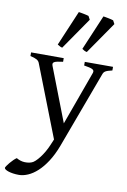

<svg xmlns="http://www.w3.org/2000/svg" viewBox="-117 -788 723 1092"><g transform="rotate(10 245.0 -241.5)"><path d="M492.7 -433.1Q478 -429.7 468.8 -426.8Q459.5 -423.8 453.6 -420.2Q447.8 -416.5 444.6 -411.9Q441.4 -407.2 439 -399.9L275.9 40Q255.4 94.2 230.2 132.8Q205.1 171.4 178 196Q150.9 220.7 123.5 232.4Q96.2 244.1 71.8 244.1Q53.2 244.1 37.6 241.7Q22 239.3 10.7 235.6Q-0.5 231.9 -6.8 227.3Q-13.2 222.7 -13.2 218.3Q-13.2 215.3 -7.3 206.5Q-1.5 197.8 7.3 187.3Q16.1 176.8 26.1 167Q36.1 157.2 43.9 152.3Q67.4 166 90.6 167Q113.8 168 131.8 161.1Q140.6 158.2 152.3 147.5Q164.1 136.7 176 121.1Q188 105.5 199.5 85.7Q210.9 65.9 219.7 44.9L233.9 11.2L73.7 -399.9Q69.3 -413.6 56.6 -420.7Q43.9 -427.7 19.5 -433.1V-454.1H208V-433.1Q189 -430.7 177 -428.2Q165 -425.8 158.4 -422.1Q151.9 -418.5 150.9 -413.1Q149.9 -407.7 152.8 -399.9L272.9 -88.9L385.7 -399.9Q388.2 -407.2 386.5 -412.4Q384.8 -417.5 378.2 -421.1Q371.6 -424.8 359.6 -427.5Q347.7 -430.2 329.6 -433.1V-454.1H492.7ZM189 -511.2Q180.7 -513.2 175.8 -515.9Q170.9 -518.6 161.1 -524.4L247.1 -727.1Q252.9 -726.1 261 -724.9Q269 -723.6 277.1 -721.9Q285.2 -720.2 292.7 -718.5Q300.3 -716.8 305.2 -714.8L315.9 -694.8ZM331.1 -511.2Q321.8 -513.2 316.9 -515.9Q312 -518.6 303.2 -524.4L389.2 -727.1Q395 -726.1 402.8 -724.9Q410.6 -723.6 418.7 -721.9Q426.8 -720.2 434.3 -718.5Q441.9 -716.8 447.3 -714.8L458 -694.8Z"/></g></svg>

Font: Gentium Unicode
Style: Regular
Weight: 400
Version: Version 1.009